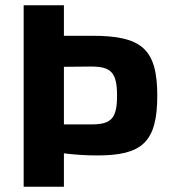

<svg xmlns="http://www.w3.org/2000/svg" viewBox="-20 -710 650 730"><path d="M223 -690H70V-565V0H223V-127C262 -122 306 -119 349 -119C518 -119 578 -167 578 -346C578 -525 518 -574 330 -574H223ZM223 -237V-456L326 -457C402 -457 425 -435 425 -346C425 -258 402 -237 326 -237Z"/></svg>

Font: SnT
Style: Bold
Weight: 700
Designer: Natanael Gama
Version: Version 1.001;PS 001.001;hotconv 1.0.70;makeotf.lib2.5.58329